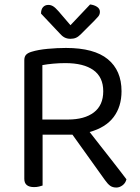

<svg xmlns="http://www.w3.org/2000/svg" viewBox="-20 -834 629 861"><path d="M171 -2Q165 0 155 2.5Q145 5 133 5Q89 5 89 -32V-564Q89 -580 97 -588.5Q105 -597 122 -602Q151 -611 193.5 -615Q236 -619 276 -619Q402 -619 463.5 -568.5Q525 -518 525 -425Q525 -356 489.5 -309Q454 -262 382 -242Q407 -210 432 -178Q457 -146 479.5 -117.5Q502 -89 519.5 -66Q537 -43 547 -30Q543 -13 529.5 -3Q516 7 502 7Q485 7 474 -1Q463 -9 451 -26L305 -230H171ZM285 -298Q359 -298 401 -330Q443 -362 443 -425Q443 -488 399 -519.5Q355 -551 273 -551Q246 -551 218.5 -548.5Q191 -546 170 -542V-298ZM384 -814Q402 -812 415 -803.5Q428 -795 428 -781Q428 -769 420.5 -760Q413 -751 402 -740L342 -680Q331 -669 320.5 -664.5Q310 -660 296 -660Q281 -660 269.5 -666Q258 -672 247 -685L164 -773Q164 -792 173 -802Q182 -812 197 -812Q208 -812 218 -806Q228 -800 242 -784L296 -721Z"/></svg>

Font: Baloo 2
Style: Regular
Weight: 400
Designer: Sarang Kulkarni and Ek Type
Foundry: Ek Type
Version: Version 1.640;hotconv 1.0.111;makeotfexe 2.5.65597; ttfautoh